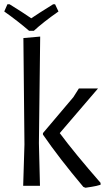

<svg xmlns="http://www.w3.org/2000/svg" viewBox="-25 -874 501 903"><path d="M158 -201 163 0H84L90 -195L85 -695L164 -702ZM256 -248Q325 -155 448 -14V-5Q429 1 406.5 4.5Q384 8 377 9L367 5Q254 -129 177 -241V-248L320 -417L346 -458H436ZM250 -820Q177 -769 134 -729H112Q60 -774 -5 -820L10 -854H20Q83 -815 122 -788Q148 -806 225 -854H234Z"/></svg>

Font: Alegreya Sans
Style: Regular
Weight: 400
Designer: Juan Pablo del Peral
Foundry: Huerta Tipografica
Version: Version 2.008; ttfautohint (v1.6)